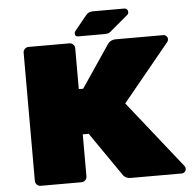

<svg xmlns="http://www.w3.org/2000/svg" viewBox="-57 -907 964 964"><g transform="rotate(-5 425.0 -425.0)"><path d="M446 -850H604Q613 -850 618 -844.5Q623 -839 623 -830Q623 -823 618 -818L523 -738Q514 -731 495 -731H483H362Q346 -731 346 -747Q346 -755 351 -760L409 -831Q419 -843 426 -846Q433 -849 446 -850ZM842 -22Q842 -13 835.5 -6.5Q829 0 820 0H562Q539 0 526 -16L372 -239H342V-27Q342 -16 334 -8Q326 0 315 0H109Q98 0 90 -8Q82 -16 82 -27V-673Q82 -684 90 -692Q98 -700 109 -700H315Q326 -700 334 -692Q342 -684 342 -673V-467H364L510 -683Q525 -700 547 -700H788Q797 -700 803.5 -693.5Q810 -687 810 -678Q810 -670 805 -664L568 -375L838 -35Q842 -29 842 -22Z"/></g></svg>

Font: Rubik Mono One
Style: Regular
Weight: 400
Designer: Hubert and Fischer with Elvire Volk Leonovitch (Cyrillic Expansion: Cyreal)
Foundry: Hubert and Fischer with Elvire Volk Leonovitch
Version: Version 2.000